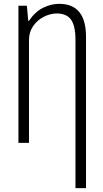

<svg xmlns="http://www.w3.org/2000/svg" viewBox="-20 -744 538 1000"><path d="M287 -724Q428 -725 428 -552V236H373V-538Q373 -609 350 -641.5Q327 -674 274 -674Q240 -673 207 -656Q174 -639 152.5 -608Q131 -577 131 -536V0H76V-714H120L127 -636H131Q164 -684 205.5 -704Q247 -724 287 -724Z"/></svg>

Font: Noto Sans ExtraCondensed Light
Style: Regular
Weight: 300
Width: 2
Designer: Monotype Design Team
Foundry: Monotype Imaging Inc.
Version: Version 2.013; ttfautohint (v1.8.4.7-5d5b)